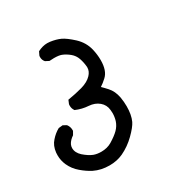

<svg xmlns="http://www.w3.org/2000/svg" viewBox="-141 -371 778 804"><g transform="rotate(-30 248.0 31.0)"><path d="M-4.4 172.9Q-4.4 166.5 -3.9 159.7Q-0.5 127.4 18.1 107.4Q35.6 87.4 57.1 75.7L77.1 73.7L93.3 83Q103 95.7 103 111.3Q103 112.8 103 115.7L93.8 131.8Q85 137.7 78.1 144.8Q71.3 151.9 67.4 159.7Q63.5 168 63.5 176.8Q63.5 199.2 84 217.8Q106.4 237.3 126 245.1Q142.1 251 162.1 251Q190.9 251 212.4 238.3Q240.7 221.2 256.1 205.8Q271.5 190.4 278.3 169.9Q283.7 152.3 283.7 133.3Q283.7 126 282.7 118.7Q280.3 92.8 260.7 76.4Q241.2 60.1 212.4 58.1Q181.2 56.2 151.9 43.5L150.9 42Q143.6 31.2 143.6 18.1Q143.6 11.7 144.5 9.8L151.4 -6.8Q190.4 -13.2 222.2 -22Q254.9 -31.2 272.5 -49.8Q287.6 -65.9 287.6 -84Q287.6 -85.9 287.6 -87.9Q285.6 -110.4 278.8 -129.9Q272 -149.4 256.1 -162.6Q240.2 -175.8 222.2 -183.1Q209.5 -188 186 -188Q176.3 -188 164.1 -187L147 -195.8Q137.7 -206.1 137.7 -220.2Q137.7 -226.1 138.7 -228L146.5 -244.1Q170.4 -256.3 192.9 -256.3Q199.2 -256.3 206.1 -255.4Q233.9 -251.5 254.2 -242.2Q274.4 -232.9 305.2 -204.6Q335.9 -175.8 345.2 -136.7Q351.6 -108.9 351.6 -83Q351.6 -31.7 326.2 -8.8Q310.5 5.9 295.9 15.1Q305.7 24.4 319.8 40Q338.9 61 345.2 94.2Q349.1 117.2 349.1 138.7Q349.1 180.2 336.4 207.5Q326.7 227.5 296.6 257.1Q266.6 286.6 229.5 304.2Q199.7 317.9 164.1 317.9Q123 317.9 90.3 301.8Q66.4 289.6 43 269.5Q19 249.5 5.9 220.7Q-4.4 197.3 -4.4 172.9Z"/></g></svg>

Font: Bakudai
Style: Medium
Weight: 500
Version: Version 1.48